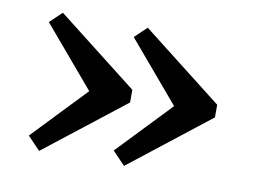

<svg xmlns="http://www.w3.org/2000/svg" viewBox="-56 -509 818 602"><g transform="rotate(10 353.0 -208.0)"><path d="M100.9 11.3 60.8 -30.5 223.1 -200.5 60.8 -391.9 99.1 -428.3 355.4 -228.2V-187.9ZM371.1 11.3 331 -30.5 493.3 -200.5 331 -391.9 369.3 -428.3 625.6 -228.2V-187.9Z"/></g></svg>

Font: Playfair 5pt SemiExpanded Light
Style: Regular
Weight: 300
Width: 6
Designer: Claus Eggers Sørensen
Foundry: Claus Eggers Sørensen
Version: Version 2.203